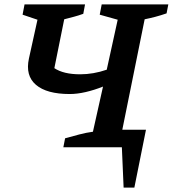

<svg xmlns="http://www.w3.org/2000/svg" viewBox="-20 -672 788 876"><path d="M298 -243Q193 -243 144 -285Q95 -327 112 -405L151 -582L83 -605L92 -652H368L360 -609Q338 -601 317 -595.5Q296 -590 273 -584L228 -361Q270 -333 346 -333Q406 -333 467 -354L517 -582L435 -605L444 -652H748L740 -611Q714 -602 689.5 -595.5Q665 -589 640 -584L538 -80H646L593 184H544L536 0H269L277 -41Q309 -50 341.5 -58.5Q374 -67 404 -71L450 -277Q410 -261 371 -252Q332 -243 298 -243Z"/></svg>

Font: Piazzolla SC SemiBold
Style: Italic
Weight: 600
Italic angle: -11.3°
Designer: Juan Pablo del Peral
Foundry: Huerta Tipografica
Version: Version 1.330